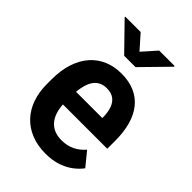

<svg xmlns="http://www.w3.org/2000/svg" viewBox="-223 -846 952 952"><g transform="rotate(45 253.5 -370.0)"><path d="M278.3 9.8Q222.2 9.8 177.7 -8.1Q133.3 -25.9 102.3 -58.8Q71.3 -91.8 55.2 -137.5Q39.1 -183.1 39.1 -239.3V-272.5Q39.1 -335.9 55.2 -385.3Q71.3 -434.6 101.1 -468.8Q130.9 -502.9 172.4 -520.5Q213.9 -538.1 264.6 -538.1Q317.4 -538.1 357.4 -520.5Q397.5 -502.9 424.1 -469.7Q450.7 -436.5 464.1 -388.9Q477.5 -341.3 477.5 -281.2V-224.1H96.2V-314.5H352.5V-325.2Q351.6 -357.9 342.5 -382.6Q333.5 -407.2 314.5 -421.1Q295.4 -435.1 263.7 -435.1Q238.8 -435.1 220.2 -424.6Q201.7 -414.1 189.9 -393.8Q178.2 -373.5 172.4 -343Q166.5 -312.5 166.5 -272.5V-239.3Q166.5 -203.6 174.6 -176.5Q182.6 -149.4 198 -130.9Q213.4 -112.3 235.6 -102.8Q257.8 -93.3 286.6 -93.3Q325.7 -93.3 356.4 -108.2Q387.2 -123 410.2 -150.4L468.8 -78.6Q453.1 -56.6 427 -36.4Q400.9 -16.1 363.8 -3.2Q326.7 9.8 278.3 9.8ZM185.5 -750.5 250.5 -677.2 315.4 -750.5H423.8V-745.6L290.5 -609.4H210.9L77.6 -746.1V-750.5Z"/></g></svg>

Font: Roboto SemiCondensed SemiBold
Style: Regular
Weight: 600
Width: 4
Designer: Christian Robertson
Foundry: Google
Version: Version 3.009; 2024